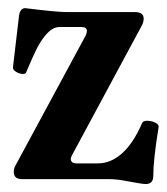

<svg xmlns="http://www.w3.org/2000/svg" viewBox="-20 -445 415 477"><path d="M294.9 4.9Q270.5 0 250 0H34.2Q14.2 0 14.2 -18.1Q14.2 -26.4 18.1 -33.2L191.9 -355Q195.8 -362.3 195.8 -368.2Q195.8 -377.9 182.1 -377.9H127.9Q109.4 -377.9 91.8 -356Q80.6 -342.3 71.3 -324Q62 -305.7 44.9 -265.1Q43.5 -261.2 37.1 -261.2Q28.3 -261.2 19 -267.1Q11.7 -272 12.2 -277.8L26.9 -402.8Q28.8 -423.8 42 -424.8Q121.1 -415 145 -415H314.9Q336.9 -415 336.9 -398.9Q336.9 -390.6 333 -382.8L158.2 -58.1Q155.8 -53.2 155.8 -50.8Q155.8 -39.1 169.9 -39.1H223.1Q255.4 -39.1 283.4 -64.2Q311.5 -89.4 333 -139.2Q335.4 -145 346.2 -145Q352.1 -145 358.9 -143.1Q375.5 -137.7 374 -128.9Q360.8 -48.3 360.8 -7.8Q360.8 12.2 341.8 12.2Q333 12.2 294.9 4.9Z"/></svg>

Font: JuniusX
Style: Bold
Weight: 700
Designer: Peter S. Baker
Foundry: Briery Creek Software
Version: Version 1.004